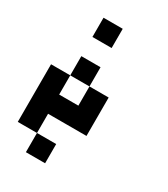

<svg xmlns="http://www.w3.org/2000/svg" viewBox="-162 -621 688 787"><g transform="rotate(30 182.0 -227.0)"><path d="M90.9 -363.6H181.8V-272.7H90.9ZM181.8 -272.7H272.7V-181.8H181.8ZM0 -272.7H90.9V-181.8H0ZM181.8 -181.8H272.7V-90.9H181.8ZM90.9 -181.8H181.8V-90.9H90.9ZM0 -181.8H90.9V-90.9H0ZM0 -90.9H90.9V0H0ZM90.9 0H181.8V90.9H90.9ZM90.9 -545.5H181.8V-454.5H90.9Z"/></g></svg>

Font: Micro 5
Style: Regular
Weight: 400
Designer: Sarah Cadigan-Fried
Version: Version 1.000; ttfautohint (v1.8.4.7-5d5b)